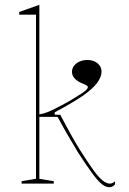

<svg xmlns="http://www.w3.org/2000/svg" viewBox="-20 -765 539 800"><path d="M144 -20 204 -10V0H70V-10L130 -20V-704H60V-715L144 -745ZM134 -278V-288Q160 -288 198 -306.5Q236 -325 271 -345Q299 -362 315.5 -372.5Q332 -383 339 -390Q346 -397 346 -402Q346 -406 341 -409Q336 -412 328.5 -415Q321 -418 313 -422Q305 -426 297.5 -432Q290 -438 285 -446.5Q280 -455 280 -466Q280 -480 288.5 -491Q297 -502 311.5 -508.5Q326 -515 344 -515Q361 -515 374 -509Q387 -503 395 -492Q403 -481 403 -466Q403 -444 384.5 -419.5Q366 -395 328 -368Q311 -356 281 -338Q251 -320 208 -297V-287H231Q260 -232 280.5 -195.5Q301 -159 314 -139Q347 -87 369 -56.5Q391 -26 407.5 -13Q424 0 437 0Q444 0 449 -2.5Q454 -5 459 -10V4Q455 8 451 10.5Q447 13 443 14Q439 15 434 15Q420 15 403.5 1.5Q387 -12 363.5 -44Q340 -76 305 -130Q286 -162 264.5 -198.5Q243 -235 220 -278Z"/></svg>

Font: Kalnia Thin
Style: Regular
Weight: 250
Designer: Frida Medrano
Foundry: Frida Medrano
Version: Version 1.105